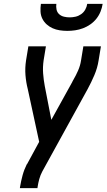

<svg xmlns="http://www.w3.org/2000/svg" viewBox="-20 -975 552 995"><path d="M83 0 84 -7Q89 -37 97 -66.5Q105 -96 119 -124H120L183 -240L124 -513Q115 -548 112 -585.5Q109 -623 115 -662L127 -735H218L206 -662Q201 -627 203.5 -594Q206 -561 212 -529L246 -354L355 -551Q355 -553 356.5 -554.5Q358 -556 358 -558L359 -559Q373 -583 384.5 -609Q396 -635 400 -662L412 -735H503L491 -662Q485 -623 469 -585.5Q453 -548 434 -513L199 -86Q189 -67 183.5 -47Q178 -27 175 -7L174 0ZM329 -815Q309 -815 289.5 -818Q270 -821 253 -828.5Q236 -836 222 -848.5Q208 -861 199.5 -878Q191 -895 190 -915Q189 -935 192 -955H272Q270 -940 273 -925.5Q276 -911 286.5 -901.5Q297 -892 311.5 -888.5Q326 -885 341 -885Q356 -885 371.5 -888.5Q387 -892 400.5 -901.5Q414 -911 422 -925.5Q430 -940 432 -955H512Q509 -935 501 -915Q493 -895 479.5 -878Q466 -861 448 -848.5Q430 -836 410 -828.5Q390 -821 369.5 -818Q349 -815 329 -815Z"/></svg>

Font: Iosevka Term Curly Md Obl
Style: Regular
Weight: 500
Italic angle: -9°
Designer: Belleve Invis
Foundry: Belleve Invis
Version: Version 32.3.0